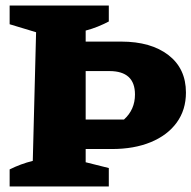

<svg xmlns="http://www.w3.org/2000/svg" viewBox="-20 -677 695 697"><path d="M15 0V-62Q55 -82 99 -93L111 -560L15 -589V-657H375V-599Q356 -589 335 -580.5Q314 -572 291 -566V-526H420Q528 -526 591.5 -477Q655 -428 655 -341Q655 -278 621.5 -232Q588 -186 527.5 -161Q467 -136 386 -136H291V-88L375 -67V0ZM377 -419H291V-243H430Q470 -279 470 -334Q470 -419 377 -419Z"/></svg>

Font: Piazzolla SC ExtraBold
Style: Regular
Weight: 800
Designer: Juan Pablo del Peral
Foundry: Huerta Tipografica
Version: Version 1.330